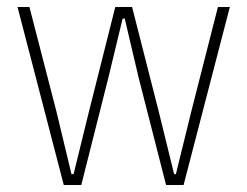

<svg xmlns="http://www.w3.org/2000/svg" viewBox="-20 -528 704 548"><path d="M30 -508H64L141 -210L184 -31H190L234 -210L309 -508H357L433 -210L477 -31H482L526 -210L602 -508H636L504 0H454L376 -305L336 -475H330L289 -305L212 0H162Z"/></svg>

Font: IBM Plex Sans Cond ExtLt
Style: Regular
Weight: 200
Width: 3
Designer: Mike Abbink, Paul van der Laan, Pieter van Rosmalen
Foundry: Bold Monday
Version: Version 1.3